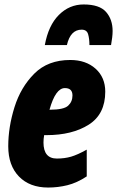

<svg xmlns="http://www.w3.org/2000/svg" viewBox="-20 -831 525 861"><path d="M196 10Q240 10 282.5 -0.5Q325 -11 369 -40V-160Q328 -137 299 -128.5Q270 -120 235 -120Q175 -120 175 -192Q175 -208 178 -225H188Q304 -225 378 -272Q452 -319 452 -420Q452 -484 408.5 -523Q365 -562 295 -562Q195 -562 134 -501Q73 -440 45 -350.5Q17 -261 17 -175Q17 -89 65 -39.5Q113 10 196 10ZM202 -339Q229 -436 271 -436Q305 -436 305 -403Q305 -375 285.5 -357Q266 -339 204 -339ZM181 -629H280Q296 -698 346 -698Q369 -698 375 -678Q381 -658 381 -629H478Q481 -646 483 -662Q485 -678 485 -692Q485 -744 455.5 -777.5Q426 -811 355 -811Q291 -811 244 -764Q197 -717 181 -629Z"/></svg>

Font: Noto Sans Display Condensed Black
Style: Italic
Weight: 900
Width: 3
Italic angle: -192°
Designer: Monotype Design Team
Foundry: Monotype Imaging Inc.
Version: Version 1.900